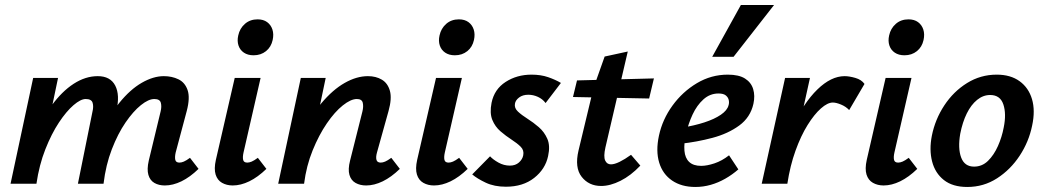

<svg xmlns="http://www.w3.org/2000/svg" viewBox="-20 -731 4160 764"><path d="M636 7Q612 7 594.5 -3Q577 -13 570.5 -35Q564 -57 572 -92L619 -287Q624 -307 620 -322Q616 -337 594 -337Q571 -337 540.5 -312.5Q510 -288 479.5 -243.5Q449 -199 425 -137Q401 -75 392 0H320Q342 -108 377 -188.5Q412 -269 455 -322Q498 -375 544 -401.5Q590 -428 632 -428Q664 -428 690 -415.5Q716 -403 726.5 -372.5Q737 -342 723 -289L679 -124Q675 -106 677.5 -95Q680 -84 694 -84Q702 -84 711.5 -88Q721 -92 736 -103L770 -59Q736 -26 702 -9.5Q668 7 636 7ZM22 0 112 -421H211L123 0ZM60 0Q80 -97 112 -175.5Q144 -254 185 -310.5Q226 -367 273 -397.5Q320 -428 369 -428Q419 -428 438.5 -390.5Q458 -353 443 -289L375 0H290L348 -287Q353 -307 348.5 -322Q344 -337 321 -337Q301 -337 272.5 -312.5Q244 -288 214.5 -243.5Q185 -199 160.5 -137Q136 -75 125 0Z M906 7Q882 7 863.5 -3.5Q845 -14 838 -36.5Q831 -59 839 -95L914 -421H1017L949 -124Q945 -106 947.5 -95Q950 -84 964 -84Q972 -84 981.5 -88Q991 -92 1006 -103L1040 -59Q1006 -26 972 -9.5Q938 7 906 7ZM989 -511Q966 -511 950.5 -521.5Q935 -532 929 -550Q923 -568 928 -590Q934 -618 954.5 -636Q975 -654 1005 -654Q1028 -654 1043 -643Q1058 -632 1064 -613.5Q1070 -595 1065 -572Q1059 -544 1038.5 -527.5Q1018 -511 989 -511Z M1437 7Q1413 7 1395 -3Q1377 -13 1370.5 -35Q1364 -57 1373 -92L1422 -287Q1427 -307 1423.5 -322Q1420 -337 1400 -337Q1376 -337 1344 -311.5Q1312 -286 1280.5 -240Q1249 -194 1224 -132.5Q1199 -71 1190 0H1116Q1140 -107 1177 -187Q1214 -267 1259 -320.5Q1304 -374 1351.5 -401Q1399 -428 1444 -428Q1476 -428 1499.5 -414Q1523 -400 1531.5 -369.5Q1540 -339 1526 -289L1480 -124Q1475 -106 1478 -95Q1481 -84 1495 -84Q1503 -84 1512.5 -88Q1522 -92 1537 -103L1571 -59Q1537 -26 1503 -9.5Q1469 7 1437 7ZM1087 0 1177 -421H1276L1188 0Z M1707 7Q1683 7 1664.5 -3.5Q1646 -14 1639 -36.5Q1632 -59 1640 -95L1715 -421H1818L1750 -124Q1746 -106 1748.5 -95Q1751 -84 1765 -84Q1773 -84 1782.5 -88Q1792 -92 1807 -103L1841 -59Q1807 -26 1773 -9.5Q1739 7 1707 7ZM1790 -511Q1767 -511 1751.5 -521.5Q1736 -532 1730 -550Q1724 -568 1729 -590Q1735 -618 1755.5 -636Q1776 -654 1806 -654Q1829 -654 1844 -643Q1859 -632 1865 -613.5Q1871 -595 1866 -572Q1860 -544 1839.5 -527.5Q1819 -511 1790 -511Z M1993 12Q1947 12 1913 -4Q1879 -20 1859 -37L1930 -109Q1942 -96 1963.5 -84Q1985 -72 2009 -72Q2031 -72 2045 -84.5Q2059 -97 2062 -113Q2066 -133 2052 -147Q2038 -161 2015.5 -175.5Q1993 -190 1971.5 -208.5Q1950 -227 1939 -254Q1928 -281 1936 -322Q1947 -376 1992 -405Q2037 -434 2095 -434Q2132 -434 2161 -424Q2190 -414 2212 -401L2151 -321Q2139 -337 2120.5 -345.5Q2102 -354 2082 -354Q2060 -354 2045.5 -343Q2031 -332 2029 -318Q2026 -301 2041 -287Q2056 -273 2079 -258.5Q2102 -244 2124 -225Q2146 -206 2158 -178.5Q2170 -151 2161 -110Q2150 -58 2105.5 -23Q2061 12 1993 12Z M2372 9Q2323 9 2294.5 -27.5Q2266 -64 2282 -132L2342 -382L2386 -506L2478 -526L2389 -144Q2381 -108 2388 -92.5Q2395 -77 2411 -77Q2425 -77 2445.5 -87Q2466 -97 2491 -115L2528 -72Q2490 -32 2449 -11.5Q2408 9 2372 9ZM2260 -345 2276 -411 2582 -419 2563 -339Z M2747 13Q2692 13 2654.5 -12.5Q2617 -38 2603 -84Q2589 -130 2602 -191Q2616 -256 2656 -311Q2696 -366 2753 -400Q2810 -434 2876 -434Q2920 -434 2944.5 -418.5Q2969 -403 2977 -376.5Q2985 -350 2978 -318Q2966 -264 2921.5 -231.5Q2877 -199 2815 -182.5Q2753 -166 2688 -159L2693 -223Q2743 -231 2783 -244Q2823 -257 2848.5 -274.5Q2874 -292 2879 -312Q2882 -321 2880 -332Q2878 -343 2868.5 -351Q2859 -359 2839 -359Q2805 -359 2779 -335.5Q2753 -312 2736 -275.5Q2719 -239 2710 -199Q2701 -160 2703.5 -131Q2706 -102 2722.5 -86.5Q2739 -71 2770 -71Q2793 -71 2823 -81Q2853 -91 2881 -113L2918 -57Q2894 -36 2866 -20Q2838 -4 2808 4.5Q2778 13 2747 13ZM2814 -505 2928 -711H3060L2899 -505Z M3061 0Q3088 -130 3133 -226Q3178 -322 3232.5 -375Q3287 -428 3341 -428Q3359 -428 3383.5 -421Q3408 -414 3420 -397L3359 -293Q3346 -307 3326.5 -315Q3307 -323 3294 -323Q3273 -323 3246.5 -299.5Q3220 -276 3193.5 -233.5Q3167 -191 3145.5 -131.5Q3124 -72 3113 0ZM3011 0 3104 -421H3203L3110 0Z M3496 7Q3472 7 3453.5 -3.5Q3435 -14 3428 -36.5Q3421 -59 3429 -95L3504 -421H3607L3539 -124Q3535 -106 3537.5 -95Q3540 -84 3554 -84Q3562 -84 3571.5 -88Q3581 -92 3596 -103L3630 -59Q3596 -26 3562 -9.5Q3528 7 3496 7ZM3579 -511Q3556 -511 3540.5 -521.5Q3525 -532 3519 -550Q3513 -568 3518 -590Q3524 -618 3544.5 -636Q3565 -654 3595 -654Q3618 -654 3633 -643Q3648 -632 3654 -613.5Q3660 -595 3655 -572Q3649 -544 3628.5 -527.5Q3608 -511 3579 -511Z M3829 13Q3771 13 3736 -14.5Q3701 -42 3689 -88.5Q3677 -135 3688 -191Q3701 -256 3737.5 -311.5Q3774 -367 3828 -400.5Q3882 -434 3946 -434Q4001 -434 4037 -408Q4073 -382 4086.5 -336.5Q4100 -291 4087 -231Q4074 -167 4037.5 -111.5Q4001 -56 3947.5 -21.5Q3894 13 3829 13ZM3856 -68Q3888 -68 3911.5 -91Q3935 -114 3951 -150Q3967 -186 3974 -224Q3985 -278 3972.5 -315.5Q3960 -353 3920 -353Q3892 -353 3868 -333.5Q3844 -314 3827 -279.5Q3810 -245 3801 -199Q3791 -141 3804.5 -104.5Q3818 -68 3856 -68Z"/></svg>

Font: Ysabeau
Style: Bold Italic
Weight: 700
Italic angle: -12°
Designer: Christian Thalmann (Catharsis Fonts)
Version: Version 2.002